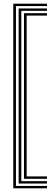

<svg xmlns="http://www.w3.org/2000/svg" viewBox="-20 -820 305 1040"><path d="M51.9 200V-800H234.5V-787.1H66.4V187.1H234.5V200ZM80.9 174.2V-774.2H234.5V-761.3H95.4V161.3H234.5V174.2ZM109.9 148.5V-748.5H234.5V-735.6H124.4V135.6H234.5V148.5Z"/></svg>

Font: Big Shoulders Inline Thin
Style: Regular
Weight: 100
Designer: Patric King
Foundry: XO Type Co
Version: Version 2.002